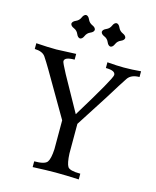

<svg xmlns="http://www.w3.org/2000/svg" viewBox="-133 -1014 896 1104"><g transform="rotate(15 314.5 -462.0)"><path d="M443.8 0Q364.3 -3.9 306.2 -3.9Q255.9 -3.9 169.4 0V-34.2Q231.9 -34.2 246.3 -54.2Q260.7 -74.2 263.7 -131.8V-303.7L109.9 -567.4Q86.9 -606.4 69.6 -632.1Q52.2 -657.7 5.4 -659.2V-693.4Q76.7 -688.5 126 -688.5Q169.4 -689.5 242.7 -693.4V-659.2Q182.6 -659.2 182.6 -633.8Q182.6 -625.5 214.8 -565.4L330.1 -357.9Q485.4 -611.3 485.4 -632.8Q485.4 -659.2 428.7 -659.2V-693.4Q486.3 -688.5 527.3 -688.5Q575.7 -688.5 628.9 -693.4V-659.2Q579.6 -659.2 559.1 -628.9Q538.6 -598.6 473.1 -492.7L353.5 -306.6V-129.9Q356.4 -72.3 368.4 -53.2Q380.4 -34.2 443.8 -34.2ZM421.9 -784.7Q408.2 -786.1 400.1 -805.4Q392.1 -824.7 372.8 -832.8Q353.5 -840.8 352.1 -854.5Q353.5 -868.2 372.8 -876.5Q392.1 -884.8 400.1 -903.8Q408.2 -922.9 421.9 -924.3Q435.5 -922.9 443.8 -903.8Q452.1 -884.8 471.2 -876.5Q490.2 -868.2 491.7 -854.5Q490.2 -840.8 471.2 -832.8Q452.1 -824.7 443.8 -805.4Q435.5 -786.1 421.9 -784.7ZM240.7 -784.7Q227.1 -786.1 219 -805.4Q210.9 -824.7 191.7 -832.8Q172.4 -840.8 170.9 -854.5Q172.4 -868.2 191.7 -876.5Q210.9 -884.8 219 -903.8Q227.1 -922.9 240.7 -924.3Q254.4 -922.9 262.7 -903.8Q271 -884.8 290 -876.5Q309.1 -868.2 310.5 -854.5Q309.1 -840.8 290 -832.8Q271 -824.7 262.7 -805.4Q254.4 -786.1 240.7 -784.7Z"/></g></svg>

Font: Almanac
Style: Regular
Weight: 400
Designer: Eden's Almanac
Version: Version 3.501;March 28, 2021;FontCreator 13.0.0.2683 64-bit